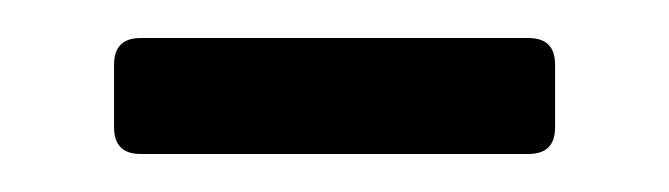

<svg xmlns="http://www.w3.org/2000/svg" viewBox="-20 -370 352 101"><path d="M258 -289H54Q40 -289 40 -303V-336Q40 -350 54 -350H258Q272 -350 272 -336V-303Q272 -289 258 -289Z"/></svg>

Font: Rajdhani Medium
Style: Regular
Weight: 500
Designer: Satya Rajpurohit, Jyotish Sonowal
Foundry: Indian Type Foundry
Version: Version 1.201 February 1, 2022